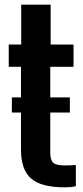

<svg xmlns="http://www.w3.org/2000/svg" viewBox="-20 -790 356 819"><path d="M256.6 9.1Q155.6 9.1 112.6 -28.5Q69.5 -66 69.5 -152V-505.1H17.3V-600H70.5V-770H196.1V-600H293.6V-505.1H194.4V-138.2Q194.4 -108.5 206.3 -96.4Q218.2 -84.3 257 -84.3Q269.3 -84.3 279.8 -84.9Q290.4 -85.5 303.6 -86V4.1Q293.4 6.8 281.5 8Q269.6 9.1 256.6 9.1ZM30.6 -374.6H278V-310.1H30.6Z"/></svg>

Font: Big Shoulders Display SC Thin
Style: Regular
Weight: 100
Designer: Patric King
Foundry: XO Type Co
Version: Version 2.002